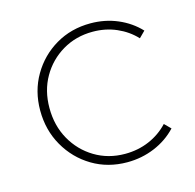

<svg xmlns="http://www.w3.org/2000/svg" viewBox="-78 -550 651 641"><g transform="rotate(-15 247.5 -230.0)"><path d="M287 10Q220 10 166.5 -22Q113 -54 81.5 -109Q50 -164 50 -232Q50 -299 81.5 -353Q113 -407 166.5 -438.5Q220 -470 287 -470Q337 -470 380.5 -451.5Q424 -433 455 -400L434 -379Q407 -408 369 -424.5Q331 -441 287 -441Q229 -441 182.5 -413.5Q136 -386 109 -339Q82 -292 82 -232Q82 -171 109 -123Q136 -75 182.5 -47Q229 -19 287 -19Q332 -19 370.5 -35.5Q409 -52 437 -82L458 -61Q426 -27 381.5 -8.5Q337 10 287 10Z"/></g></svg>

Font: Marine Company Thin
Style: Regular
Weight: 100
Designer: Rodrigo Fuenzalida
Foundry: fragTYPE
Version: Version 1.000